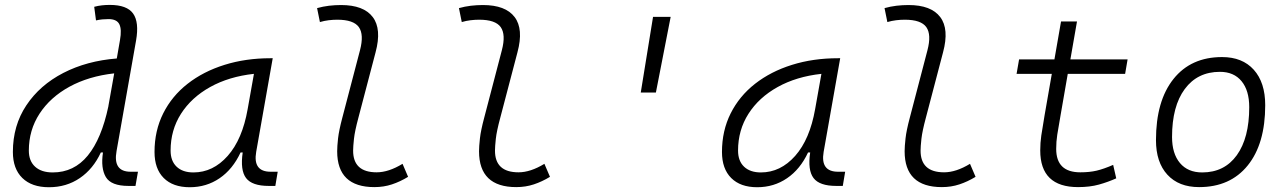

<svg xmlns="http://www.w3.org/2000/svg" viewBox="-20 -763 5313 793"><path d="M182.1 10.3Q111.3 10.3 72.3 -27.8Q33.2 -65.9 33.2 -135.3Q33.2 -244.6 88.9 -328.1Q144.5 -411.6 241.5 -461.7Q338.4 -511.7 462.4 -521.5L475.6 -597.7Q483.4 -641.6 472.9 -662.8Q462.4 -684.1 428.2 -684.1Q415.5 -684.1 402.3 -682.9Q389.2 -681.6 376.5 -678.7L369.1 -734.9Q385.3 -739.3 401.4 -741Q417.5 -742.7 433.6 -742.7Q504.4 -742.7 529.8 -707Q555.2 -671.4 542 -595.7L461.4 -139.2Q445.8 -53.7 519.5 -53.7H549.8L539.6 4.9H510.7Q439 4.9 417.2 -31.7Q395.5 -68.4 405.3 -133.3H396.5Q365.2 -65.4 309.8 -27.6Q254.4 10.3 182.1 10.3ZM427.7 -324.2V-325.2L451.7 -460Q346.2 -448.2 266.8 -404.8Q187.5 -361.3 143.3 -293.5Q99.1 -225.6 99.1 -141.1Q99.1 -98.1 125 -74.5Q150.9 -50.8 197.8 -50.8Q285.6 -50.8 342.5 -120.4Q399.4 -189.9 427.7 -324.2Z M763.7 10.3Q694.3 10.3 656.2 -27.8Q618.2 -65.9 618.2 -135.3Q618.2 -223.1 654.1 -294.7Q689.9 -366.2 754.9 -417Q819.8 -467.8 907.2 -495.1Q994.6 -522.5 1097.2 -522.5H1106.4L1038.1 -135.7Q1023.9 -53.7 1097.7 -53.7H1127L1117.2 4.9H1090.3Q1021 4.9 996.3 -27.6Q971.7 -60.1 982.4 -133.3H973.6Q941.4 -64 887 -26.9Q832.5 10.3 763.7 10.3ZM778.8 -50.8Q859.9 -50.8 920.4 -119.1Q981 -187.5 1002.9 -312.5L1028.8 -458Q925.8 -446.8 848.1 -403.6Q770.5 -360.4 727.5 -293Q684.6 -225.6 684.6 -141.1Q684.6 -98.1 709.5 -74.5Q734.4 -50.8 778.8 -50.8Z M1526.4 9.8Q1372.6 9.8 1372.6 -138.2Q1372.6 -158.2 1376.2 -191.2Q1379.9 -224.1 1394 -277.3L1466.8 -555.2Q1483.9 -620.1 1462.2 -650.9Q1440.4 -681.6 1373 -681.6Q1355.5 -681.6 1337.4 -679.4Q1319.3 -677.2 1301.3 -671.9L1289.6 -729.5Q1314 -736.3 1338.9 -739.3Q1363.8 -742.2 1388.7 -742.2Q1481.9 -742.2 1519.5 -692.6Q1557.1 -643.1 1531.2 -546.9L1460.4 -277.3Q1445.3 -221.2 1441.9 -189.2Q1438.5 -157.2 1438.5 -141.6Q1438 -51.3 1535.6 -51.3Q1585 -51.3 1642.6 -86.4L1665.5 -32.7Q1632.8 -12.7 1598.9 -1.5Q1564.9 9.8 1526.4 9.8Z M2112.3 9.8Q1958.5 9.8 1958.5 -138.2Q1958.5 -158.2 1962.2 -191.2Q1965.8 -224.1 1980 -277.3L2052.7 -555.2Q2069.8 -620.1 2048.1 -650.9Q2026.4 -681.6 1959 -681.6Q1941.4 -681.6 1923.3 -679.4Q1905.3 -677.2 1887.2 -671.9L1875.5 -729.5Q1899.9 -736.3 1924.8 -739.3Q1949.7 -742.2 1974.6 -742.2Q2067.9 -742.2 2105.5 -692.6Q2143.1 -643.1 2117.2 -546.9L2046.4 -277.3Q2031.2 -221.2 2027.8 -189.2Q2024.4 -157.2 2024.4 -141.6Q2023.9 -51.3 2121.6 -51.3Q2170.9 -51.3 2228.5 -86.4L2251.5 -32.7Q2218.8 -12.7 2184.8 -1.5Q2150.9 9.8 2112.3 9.8Z M2626.5 -380.9 2677.2 -693.4H2750L2689 -380.9Z M3107.4 10.3Q3038.1 10.3 3000 -27.8Q2961.9 -65.9 2961.9 -135.3Q2961.9 -223.1 2997.8 -294.7Q3033.7 -366.2 3098.6 -417Q3163.6 -467.8 3251 -495.1Q3338.4 -522.5 3440.9 -522.5H3450.2L3381.8 -135.7Q3367.7 -53.7 3441.4 -53.7H3470.7L3460.9 4.9H3434.1Q3364.7 4.9 3340.1 -27.6Q3315.4 -60.1 3326.2 -133.3H3317.4Q3285.2 -64 3230.7 -26.9Q3176.3 10.3 3107.4 10.3ZM3122.6 -50.8Q3203.6 -50.8 3264.2 -119.1Q3324.7 -187.5 3346.7 -312.5L3372.6 -458Q3269.5 -446.8 3191.9 -403.6Q3114.3 -360.4 3071.3 -293Q3028.3 -225.6 3028.3 -141.1Q3028.3 -98.1 3053.2 -74.5Q3078.1 -50.8 3122.6 -50.8Z M3870.1 9.8Q3716.3 9.8 3716.3 -138.2Q3716.3 -158.2 3720 -191.2Q3723.6 -224.1 3737.8 -277.3L3810.5 -555.2Q3827.6 -620.1 3805.9 -650.9Q3784.2 -681.6 3716.8 -681.6Q3699.2 -681.6 3681.2 -679.4Q3663.1 -677.2 3645 -671.9L3633.3 -729.5Q3657.7 -736.3 3682.6 -739.3Q3707.5 -742.2 3732.4 -742.2Q3825.7 -742.2 3863.3 -692.6Q3900.9 -643.1 3875 -546.9L3804.2 -277.3Q3789.1 -221.2 3785.6 -189.2Q3782.2 -157.2 3782.2 -141.6Q3781.7 -51.3 3879.4 -51.3Q3928.7 -51.3 3986.3 -86.4L4009.3 -32.7Q3976.6 -12.7 3942.6 -1.5Q3908.7 9.8 3870.1 9.8Z M4432.6 9.8Q4276.4 9.8 4276.4 -141.6Q4276.4 -173.3 4280.8 -203.6Q4285.2 -233.9 4294.4 -287.1L4324.2 -458H4178.7L4189 -517.6H4335L4362.3 -674.3H4428.2L4400.9 -517.6H4637.2L4627 -458H4390.1L4360.4 -287.1Q4351.1 -234.9 4346.7 -206.5Q4342.3 -178.2 4342.3 -147.9Q4342.3 -51.3 4441.9 -51.3Q4480 -51.3 4509 -58.1Q4538.1 -64.9 4577.6 -82L4590.3 -26.4Q4556.6 -11.2 4519 -0.7Q4481.4 9.8 4432.6 9.8Z M4932.6 9.8Q4848.6 9.8 4801.5 -41.5Q4754.4 -92.8 4754.4 -184.1Q4754.4 -346.2 4826.7 -436.8Q4898.9 -527.3 5027.3 -527.3Q5111.3 -527.3 5158.4 -474.9Q5205.6 -422.4 5205.6 -328.6Q5205.6 -168.9 5133.3 -79.6Q5061 9.8 4932.6 9.8ZM4945.3 -50.8Q5037.1 -50.8 5088.4 -122.1Q5139.6 -193.4 5139.6 -320.3Q5139.6 -389.2 5107.9 -427.7Q5076.2 -466.3 5018.6 -466.3Q4925.8 -466.3 4873.3 -395.3Q4820.8 -324.2 4820.8 -197.3Q4820.8 -128.4 4853.5 -89.6Q4886.2 -50.8 4945.3 -50.8Z"/></svg>

Font: Cascadia Code Light
Style: Italic
Weight: 300
Italic angle: -10°
Monospace: yes
Designer: Aaron Bell
Foundry: Saja Typeworks
Version: Version 2404.023; ttfautohint (v1.8.4)